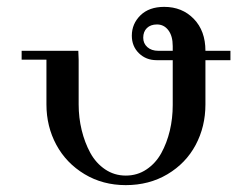

<svg xmlns="http://www.w3.org/2000/svg" viewBox="-20 -393 735 559"><path d="M43 -219.2V-245.1H208L209 -219.2V-88.9Q209 -50.3 217.8 -14.2Q226.6 22 242.9 52Q259.3 82 286.1 100.1Q313 118.2 346.2 118.2Q379.9 118.2 406.5 100.3Q433.1 82.5 449.5 53Q465.8 23.4 474.4 -12.5Q482.9 -48.3 482.9 -86.9V-217.8H436Q405.3 -217.8 384.5 -238Q363.8 -258.3 363.8 -289.1Q363.8 -323.7 388.9 -348.4Q414.1 -373 458 -373Q510.3 -373 544.2 -338.1Q578.1 -303.2 578.1 -245.1H650.9V-217.8H578.1V-88.9Q578.1 -24.4 549.6 29.1Q521 82.5 467.5 114.3Q414.1 146 346.2 146Q279.3 146 226.1 114Q172.9 82 144 28.6Q115.2 -24.9 115.2 -88.9V-219.2ZM397 -283.2Q397 -266.6 408.9 -255.9Q420.9 -245.1 440.9 -245.1H482.9V-258.8Q482.9 -288.1 470.2 -304.9Q457.5 -321.8 437 -321.8Q418.5 -321.8 407.7 -311.3Q397 -300.8 397 -283.2Z"/></svg>

Font: Dehuti
Style: Bold
Weight: 700
Version: Version 1.2